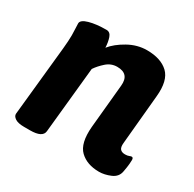

<svg xmlns="http://www.w3.org/2000/svg" viewBox="-125 -661 807 800"><g transform="rotate(30 278.5 -261.5)"><path d="M444 8Q386 8 352 -24.5Q318 -57 325 -139L345 -349Q351 -409 292 -409Q263 -409 240.5 -389Q218 -369 204 -348L172 -30Q169 2 109 2H81Q51 2 37 -7.5Q23 -17 24 -29L58 -362Q60 -379 61 -398.5Q62 -418 62 -428Q62 -446 61 -459.5Q60 -473 60 -484Q60 -501 93.5 -510.5Q127 -520 176 -520Q194 -520 201 -499.5Q208 -479 209 -453Q233 -483 276 -507Q319 -531 365 -531Q432 -531 467.5 -497.5Q503 -464 495 -384L473 -147Q471 -126 478.5 -117.5Q486 -109 502 -109Q513 -109 520.5 -112Q528 -115 531 -115Q539 -115 539 -103Q539 -99 538 -84.5Q537 -70 532 -44Q527 -16 498.5 -4Q470 8 444 8Z"/></g></svg>

Font: Asap
Style: Bold Italic
Weight: 700
Italic angle: -6°
Designer: Pablo Cosgaya
Foundry: Omnibus-Type
Version: Version 3.001; ttfautohint (v1.8.3)